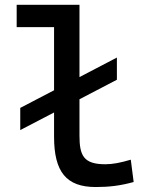

<svg xmlns="http://www.w3.org/2000/svg" viewBox="-20 -752 626 782"><path d="M62.5 -222.2 200.2 -293.9V-195.3C200.2 -51.8 250 9.8 370.1 9.8C425.8 9.8 471.7 3.9 524.4 -10.7L512.7 -101.6C469.7 -88.9 438.5 -83 409.2 -83C320.3 -83 303.7 -118.2 303.7 -200.2V-347.7L456.1 -427.2V-517.6L303.7 -438V-732.4H47.9V-641.6H200.2V-384.3L62.5 -312.5Z"/></svg>

Font: Cascadia Code PL
Style: Regular
Weight: 400
Monospace: yes
Designer: Aaron Bell
Foundry: Saja Typeworks
Version: Version 2404.023